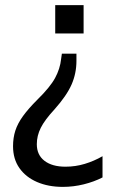

<svg xmlns="http://www.w3.org/2000/svg" viewBox="-20 -523 491 751"><path d="M226 208Q169 208 125 189Q81 170 56 134.5Q31 99 31 49Q31 16 40 -12Q49 -40 70 -69Q91 -98 126 -133Q176 -182 195.5 -218Q215 -254 219 -292L222 -313H279V-285Q279 -236 260 -192.5Q241 -149 193 -95Q155 -54 139.5 -23Q124 8 124 41Q124 83 154 106Q184 129 236 129Q275 129 311.5 118Q348 107 381 88V171Q348 188 307.5 198Q267 208 226 208ZM307 -503V-392H196V-503Z"/></svg>

Font: Mulish Medium
Style: Regular
Weight: 500
Designer: Vernon Adams
Foundry: Vernon Adams
Version: Version 3.603; ttfautohint (v1.8.3)